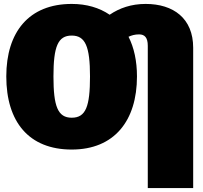

<svg xmlns="http://www.w3.org/2000/svg" viewBox="-20 -739 1033 977"><path d="M721 -719C648 -719 588 -698 538 -664C485 -700 420 -719 345 -719C127 -719 12 -576 12 -350C12 -119 127 22 345 22C562 22 677 -125 677 -350C677 -429 662 -497 634 -552C650 -559 665 -564 688 -564C716 -564 732 -548 732 -506V218H963V-496C963 -646 862 -719 721 -719ZM345 -140C274 -140 252 -198 252 -350C252 -503 275 -558 345 -558C414 -558 438 -503 438 -350C438 -198 417 -140 345 -140Z"/></svg>

Font: Fira Sans Ultra
Style: Regular
Weight: 950
Designer: Carrois Corporate & Edenspiekermann AG
Foundry: Carrois Corporate GbR & Edenspiekermann AG
Version: Version 4.203;PS 004.203;hotconv 1.0.88;makeotf.lib2.5.64775